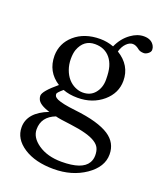

<svg xmlns="http://www.w3.org/2000/svg" viewBox="-144 -639 806 963"><g transform="rotate(20 259.5 -157.5)"><path d="M169.9 -157.2Q141.6 -133.3 141.6 -126Q141.6 -118.7 145.3 -113Q148.9 -107.4 161.1 -101.6Q189 -89.4 256.6 -81.8Q324.2 -74.2 369.6 -61Q415 -47.9 443.4 -29.3Q497.1 5.9 497.1 68.4Q497.1 135.3 426.3 184.1Q355 232.9 257.3 232.9Q159.2 232.9 97.7 192.9Q35.6 152.3 35.6 90.3Q35.6 11.2 140.1 -29.3Q83 -46.4 73.2 -73.2Q69.8 -81.5 69.8 -90.3Q69.8 -114.7 139.2 -172.4Q67.9 -217.8 67.9 -303.7Q68.8 -369.6 119.1 -414.1Q171.9 -460.4 255.9 -460.4Q292.5 -460.4 328.1 -447.3Q349.6 -495.6 388.7 -523.4Q422.4 -547.9 457.5 -547.9Q498 -547.9 513.7 -518.1Q518.6 -509.3 518.6 -498Q518.6 -486.8 506.6 -477.5Q494.6 -468.3 483.9 -468.3Q463.9 -468.3 452.6 -477.5Q434.6 -492.7 417.5 -492.7Q400.4 -492.7 384 -476.3Q367.7 -460 359.4 -431.6Q436 -384.8 436 -302.2Q436 -236.8 382.8 -190.9Q327.6 -144 248 -144Q203.6 -144 169.9 -157.2ZM327.1 -205.1Q352.1 -234.4 352.1 -277.8Q352.1 -321.3 344.5 -346.9Q336.9 -372.6 322.3 -390.6Q292.5 -427.2 240.2 -427.2Q180.2 -427.2 157.2 -365.2Q150.4 -345.7 150.4 -316.2Q150.4 -286.6 159.9 -260Q169.4 -233.4 185.5 -215.1Q201.7 -196.8 222.4 -187.3Q243.2 -177.7 263.4 -177.7Q283.7 -177.7 299.6 -184.6Q315.4 -191.4 327.1 -205.1ZM179.2 -19.5Q109.9 7.3 109.9 74.2Q109.9 117.7 156.7 150.4Q206.5 185.1 282.2 185.1Q392.6 185.1 420.9 136.7Q431.2 119.6 431.2 97.2Q431.2 74.7 423.8 59.1Q416.5 43.5 397.5 31.2Q358.9 5.9 262.7 -6.3Q199.2 -13.7 179.2 -19.5Z"/></g></svg>

Font: Ovo
Style: Regular
Weight: 400
Designer: Nicole Fally
Foundry: Sorkin Type Co.
Version: Version 1.001